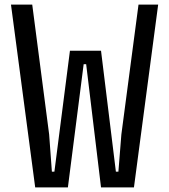

<svg xmlns="http://www.w3.org/2000/svg" viewBox="-20 -820 740 840"><path d="M121 -800 195 -232 207 -69H218L286 -598H422L487 -69H498L511 -232L586 -800H672L566 0H422L357 -539H346L277 0H134L28 -800Z"/></svg>

Font: Martian Mono Light
Style: Regular
Weight: 300
Monospace: yes
Designer: Roman Shamin
Foundry: Evil Martians
Version: Version 1.000; ttfautohint (v1.8.4.7-5d5b)